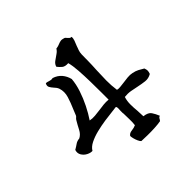

<svg xmlns="http://www.w3.org/2000/svg" viewBox="-182 -919 1120 1120"><g transform="rotate(-45 378.0 -359.0)"><path d="M691 -228Q667 -214 641.5 -217Q616 -220 588 -226Q566 -231 542.5 -235Q519 -239 493 -236Q485 -211 485 -183Q485 -155 488 -127Q488 -115 489 -103Q490 -91 490 -80Q525 -76 537.5 -57.5Q550 -39 560 -14Q551 -12 547 -4Q543 4 538 9Q516 13 486.5 14.5Q457 16 428.5 15.5Q400 15 379 14Q373 9 367 -4Q361 -17 357.5 -31Q354 -45 354 -53Q363 -67 383 -69Q403 -71 418 -78Q421 -100 420 -126Q419 -152 419 -173Q418 -176 418 -179.5Q418 -183 418 -186Q418 -189 418 -196Q419 -206 419 -217Q419 -228 415 -231Q413 -233 399 -230Q395 -230 391 -229Q387 -228 382 -228Q352 -225 314.5 -219.5Q277 -214 241 -205Q205 -196 177 -182Q149 -168 137 -147Q121 -146 102.5 -155.5Q84 -165 73.5 -182.5Q63 -200 70 -222Q89 -233 101.5 -242Q114 -251 134 -253Q156 -264 169 -289.5Q182 -315 198 -342Q202 -348 208 -353Q214 -358 215 -362Q219 -371 222.5 -380.5Q226 -390 230 -399Q246 -435 257 -471Q268 -507 257 -540Q254 -548 249 -555Q244 -562 238 -568Q228 -579 221.5 -590.5Q215 -602 223 -618Q229 -619 234.5 -617.5Q240 -616 246 -614Q252 -612 258.5 -611Q265 -610 273 -612Q304 -602 322.5 -580Q341 -558 348 -529Q345 -490 330.5 -446Q316 -402 295 -360Q274 -318 251 -284Q271 -280 292.5 -282Q314 -284 336 -287Q355 -290 375 -292Q395 -294 415 -292Q415 -305 415 -319Q415 -333 415 -348Q415 -394 414 -442.5Q413 -491 410 -535Q407 -579 399 -609Q372 -607 359 -618Q346 -629 335 -643Q339 -660 354.5 -671.5Q370 -683 386.5 -694Q403 -705 410 -718Q419 -719 426 -721Q433 -723 440 -726Q449 -730 459.5 -732Q470 -734 485 -729Q489 -728 492.5 -724.5Q496 -721 499 -717Q503 -712 508.5 -707.5Q514 -703 521 -704Q523 -692 517.5 -676.5Q512 -661 505 -645Q503 -638 500.5 -632Q498 -626 496 -620Q491 -606 490.5 -590Q490 -574 490 -554Q490 -547 490 -543Q490 -523 489 -503Q488 -483 487 -463Q485 -423 484.5 -381.5Q484 -340 490 -298Q500 -295 514.5 -296.5Q529 -298 545 -300Q565 -303 585.5 -305Q606 -307 624 -303Q644 -299 659.5 -291Q675 -283 691 -273Q696 -260 696 -251Q696 -242 691 -228Z"/></g></svg>

Font: Yuji Mai
Style: Regular
Weight: 400
Designer: Kataoka Yuji
Foundry: Kinuta Font Factory
Version: Version 3.002